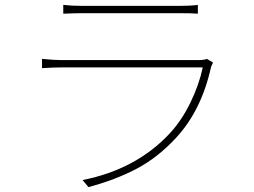

<svg xmlns="http://www.w3.org/2000/svg" viewBox="-20 -742 1040 786"><path d="M827 -501 852 -486Q845 -471 844 -468Q805 -290 700 -177Q625 -96 538 -50.5Q451 -5 342 24L318 -5Q537 -48 675 -196Q724 -249 759.5 -322Q795 -395 810 -466H231Q197 -466 152 -463V-501Q202 -496 231 -496H790Q817 -496 827 -501ZM239 -686V-722Q272 -718 314 -718H717Q762 -718 790 -722V-686Q769 -688 716 -688H314Q289 -688 239 -686Z"/></svg>

Font: Noto Sans Korean Thin
Style: Regular
Weight: 250
Designer: Ryoko NISHIZUKA  (kana & ideographs); Paul D. Hunt (Latin, Greek & Cyrillic); Wenlong ZHANG  (bopomofo); Sandoll Communi
Foundry: Adobe Systems Incorporated
Version: Version 1.0001;PS 1;hotconv 1.0.78;makeotf.lib2.5.61930